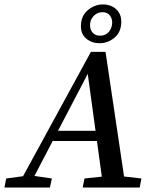

<svg xmlns="http://www.w3.org/2000/svg" viewBox="-46 -846 691 866"><path d="M-26 0 -18 -41 79 -54H98L188 -41L179 0ZM30 0 364 -612H430L521 0H420L347 -533L366 -544L82 0ZM174 -210 190 -256H446L440 -210ZM327 0 335 -41 458 -54H478L592 -41L584 0ZM403 -651Q369 -651 344 -671Q319 -691 319 -728Q319 -774 350 -800Q381 -826 418 -826Q454 -826 477.5 -805Q501 -784 501 -748Q501 -702 471 -676.5Q441 -651 403 -651ZM406 -685Q430 -685 445 -702.5Q460 -720 460 -745Q460 -763 449 -777Q438 -791 416 -791Q393 -791 376.5 -774Q360 -757 360 -732Q360 -712 372 -698.5Q384 -685 406 -685Z"/></svg>

Font: Lisu Bosa SemiBold
Style: Italic
Weight: 600
Italic angle: -19°
Designer: David Morse, Annie Olsen, Victor Gaultney, Frank Grießhammer (Latin)
Foundry: SIL International
Version: Version 2.000